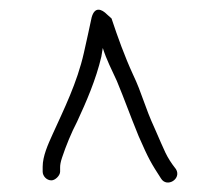

<svg xmlns="http://www.w3.org/2000/svg" viewBox="-20 -666 406 396"><path d="M68 -312C68 -303 76 -294 86 -294C94 -294 104 -304 104 -312V-321C104 -326 105 -332 108 -341C116 -365 127 -392 139 -415C158 -456 178 -502 189 -549L192 -567C200 -542 210 -523 221 -499C238 -458 246 -434 266 -385C287 -337 292 -329 312 -298C324 -278 355 -297 343 -317C322 -344 320 -354 300 -399C277 -449 274 -471 254 -513C237 -550 223 -589 210 -628L201 -636C195 -642 189 -646 183 -646C177 -646 172 -641 169 -630C164 -605 159 -585 153 -557C139 -495 112 -441 88 -388C79 -368 68 -344 68 -322Z"/></svg>

Font: Stray Cat
Style: UltExt
Weight: 400
Version: Version 1.0